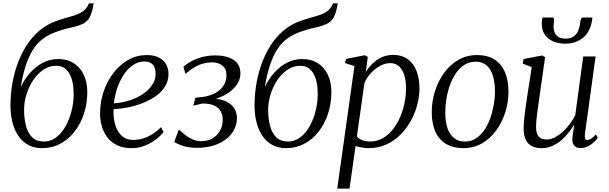

<svg xmlns="http://www.w3.org/2000/svg" viewBox="-20 -882 3664 1156"><path d="M544 -862 540 -840Q532 -800.5 519.5 -777.2Q507 -754 482.8 -740.8Q458.5 -727.5 414 -717.5Q405 -715.5 394.8 -713Q384.5 -710.5 373 -707.5Q343.5 -699.5 315.2 -689.2Q287 -679 260.5 -663.2Q234 -647.5 210 -623.5Q187 -600 167 -563Q147 -526 131.2 -474.8Q115.5 -423.5 105 -358Q127.5 -405.5 161.2 -443.5Q195 -481.5 237.5 -504Q280 -526.5 330.5 -526.5Q385 -526.5 424 -501.5Q463 -476.5 484.2 -432Q505.5 -387.5 505.5 -327.5Q505.5 -258 485.2 -196.8Q465 -135.5 428.5 -89Q392 -42.5 342.2 -16.2Q292.5 10 233.5 10Q183.5 10 147.5 -10.8Q111.5 -31.5 88.5 -67Q65.5 -102.5 54.2 -148.2Q43 -194 43 -245Q43 -321 56.5 -391.2Q70 -461.5 95.2 -522.5Q120.5 -583.5 155.8 -631.5Q191 -679.5 234.5 -711Q267.5 -735 301.5 -748.8Q335.5 -762.5 367.8 -771.5Q400 -780.5 427.8 -789.2Q455.5 -798 476.8 -812Q498 -826 510.5 -850.5L515.5 -862ZM318.5 -486Q276.5 -486 241 -462Q205.5 -438 179.5 -398.8Q153.5 -359.5 139.2 -312.8Q125 -266 125 -220.5Q125 -170 135.8 -126.5Q146.5 -83 172.5 -56.5Q198.5 -30 244.5 -30Q286 -30 319.2 -55.8Q352.5 -81.5 375.8 -123.8Q399 -166 411.2 -216Q423.5 -266 423.5 -315Q423.5 -396 396.5 -441Q369.5 -486 318.5 -486Z M965 -87.5Q950 -67 921.2 -44.2Q892.5 -21.5 853.8 -5.8Q815 10 770.5 10Q721 10 685 -7.5Q649 -25 626.2 -55Q603.5 -85 592.8 -123.5Q582 -162 582.5 -204Q583.5 -272 605 -334Q626.5 -396 664.5 -444.8Q702.5 -493.5 753.2 -522Q804 -550.5 864 -550.5Q907.5 -550.5 936.5 -535.8Q965.5 -521 980 -495.2Q994.5 -469.5 994.5 -436.5Q994.5 -393 972.5 -359.2Q950.5 -325.5 914.2 -300.8Q878 -276 834.2 -259.5Q790.5 -243 746 -234.5Q701.5 -226 664.5 -225Q662 -193.5 667 -161Q672 -128.5 685.8 -100.8Q699.5 -73 723.5 -56.2Q747.5 -39.5 783.5 -39.5Q811.5 -39.5 839.8 -48Q868 -56.5 896 -73.5Q924 -90.5 949.5 -116.5ZM850 -512Q812 -512 780 -489.8Q748 -467.5 724 -430.8Q700 -394 685.2 -349.5Q670.5 -305 666 -260Q704 -262 740.5 -271.8Q777 -281.5 809 -297.5Q841 -313.5 865.2 -335Q889.5 -356.5 903.2 -382.8Q917 -409 917 -438.5Q917 -474 899.8 -493Q882.5 -512 850 -512Z M1169.5 8Q1124 8 1093.5 -0.2Q1063 -8.5 1047 -17.2Q1031 -26 1029 -27L1056.5 -102Q1074.5 -86.5 1094.5 -70.2Q1114.5 -54 1138.8 -43Q1163 -32 1192.5 -32Q1229 -32 1258 -48.2Q1287 -64.5 1304 -94.2Q1321 -124 1321 -163.5Q1321 -188.5 1309.5 -210.5Q1298 -232.5 1270.8 -246Q1243.5 -259.5 1196.5 -258.5L1144 -245.5L1156.5 -293.5L1184 -296.5Q1233 -300.5 1268.8 -318Q1304.5 -335.5 1324 -364Q1343.5 -392.5 1343.5 -429.5Q1343.5 -467.5 1319 -487Q1294.5 -506.5 1260 -506.5Q1232 -506.5 1206.5 -500.2Q1181 -494 1154.5 -479Q1128 -464 1096 -437L1084.5 -480.5Q1114 -505.5 1146.2 -520.2Q1178.5 -535 1211 -541.8Q1243.5 -548.5 1273.5 -548.5Q1344.5 -548.5 1386 -521.8Q1427.5 -495 1427.5 -440Q1427.5 -409 1412 -382.2Q1396.5 -355.5 1369.8 -334Q1343 -312.5 1308 -297.5Q1273 -282.5 1234.5 -275L1239 -285.5Q1292.5 -290.5 1329.8 -276.2Q1367 -262 1386.8 -235Q1406.5 -208 1406.5 -173Q1406.5 -132.5 1388.5 -99Q1370.5 -65.5 1338.2 -41.8Q1306 -18 1262.8 -5Q1219.5 8 1169.5 8Z M2013.5 -862 2009.5 -840Q2001.5 -800.5 1989 -777.2Q1976.5 -754 1952.2 -740.8Q1928 -727.5 1883.5 -717.5Q1874.5 -715.5 1864.2 -713Q1854 -710.5 1842.5 -707.5Q1813 -699.5 1784.8 -689.2Q1756.5 -679 1730 -663.2Q1703.5 -647.5 1679.5 -623.5Q1656.5 -600 1636.5 -563Q1616.5 -526 1600.8 -474.8Q1585 -423.5 1574.5 -358Q1597 -405.5 1630.8 -443.5Q1664.5 -481.5 1707 -504Q1749.5 -526.5 1800 -526.5Q1854.5 -526.5 1893.5 -501.5Q1932.5 -476.5 1953.8 -432Q1975 -387.5 1975 -327.5Q1975 -258 1954.8 -196.8Q1934.5 -135.5 1898 -89Q1861.5 -42.5 1811.8 -16.2Q1762 10 1703 10Q1653 10 1617 -10.8Q1581 -31.5 1558 -67Q1535 -102.5 1523.8 -148.2Q1512.5 -194 1512.5 -245Q1512.5 -321 1526 -391.2Q1539.5 -461.5 1564.8 -522.5Q1590 -583.5 1625.2 -631.5Q1660.5 -679.5 1704 -711Q1737 -735 1771 -748.8Q1805 -762.5 1837.2 -771.5Q1869.5 -780.5 1897.2 -789.2Q1925 -798 1946.2 -812Q1967.5 -826 1980 -850.5L1985 -862ZM1788 -486Q1746 -486 1710.5 -462Q1675 -438 1649 -398.8Q1623 -359.5 1608.8 -312.8Q1594.5 -266 1594.5 -220.5Q1594.5 -170 1605.2 -126.5Q1616 -83 1642 -56.5Q1668 -30 1714 -30Q1755.5 -30 1788.8 -55.8Q1822 -81.5 1845.2 -123.8Q1868.5 -166 1880.8 -216Q1893 -266 1893 -315Q1893 -396 1866 -441Q1839 -486 1788 -486Z M2010.5 253.5 2114 -484 2057.5 -502.5 2063 -527.5 2176.5 -549.5 2194.5 -539.5 2182 -447.5Q2198.5 -476 2223.5 -499.8Q2248.5 -523.5 2279.5 -537.5Q2310.5 -551.5 2345 -551.5Q2400 -551.5 2435.5 -525.5Q2471 -499.5 2488.2 -454Q2505.5 -408.5 2505.5 -348.5Q2505.5 -301 2492.2 -250.8Q2479 -200.5 2453.2 -154Q2427.5 -107.5 2390.5 -70.5Q2353.5 -33.5 2305.2 -11.8Q2257 10 2199 10Q2180 10 2159.5 6.2Q2139 2.5 2120.5 -2L2084.5 253.5ZM2128.5 -59.5Q2142.5 -45 2162.5 -37.5Q2182.5 -30 2207.5 -30Q2250 -30 2284.5 -49.8Q2319 -69.5 2345.2 -102.8Q2371.5 -136 2389.2 -177.5Q2407 -219 2415.8 -263.2Q2424.5 -307.5 2424.5 -349Q2424.5 -398.5 2413.2 -432.5Q2402 -466.5 2381 -484.2Q2360 -502 2330.5 -502Q2298.5 -502 2267.5 -485Q2236.5 -468 2212.2 -441Q2188 -414 2174.5 -383.5Z M2852.5 -550.5Q2914 -550.5 2956 -524.5Q2998 -498.5 3019.8 -449.2Q3041.5 -400 3041.5 -330.5Q3041.5 -267 3022.2 -206.2Q3003 -145.5 2967.5 -96.5Q2932 -47.5 2881.8 -18.8Q2831.5 10 2769.5 10Q2708.5 10 2665.8 -15.5Q2623 -41 2601.2 -89.8Q2579.5 -138.5 2579.5 -206.5Q2579.5 -271 2598.8 -332.5Q2618 -394 2653.8 -443.2Q2689.5 -492.5 2740 -521.5Q2790.5 -550.5 2852.5 -550.5ZM2843.5 -510.5Q2806.5 -510.5 2777.2 -492.2Q2748 -474 2726.2 -442.8Q2704.5 -411.5 2690 -372Q2675.5 -332.5 2668.2 -289.5Q2661 -246.5 2661 -205.5Q2661 -147 2675 -108Q2689 -69 2715.8 -49.2Q2742.5 -29.5 2779.5 -29.5Q2815.5 -29.5 2844.2 -47.8Q2873 -66 2894.8 -97.2Q2916.5 -128.5 2930.8 -167.8Q2945 -207 2952.5 -249.2Q2960 -291.5 2960 -332Q2960 -385.5 2947.8 -425.5Q2935.5 -465.5 2910 -488Q2884.5 -510.5 2843.5 -510.5Z M3240.5 10Q3207.5 10 3183.2 -1.8Q3159 -13.5 3145.8 -40Q3132.5 -66.5 3132.5 -110.5Q3132.5 -126 3134.5 -149.2Q3136.5 -172.5 3139.8 -198.8Q3143 -225 3146.5 -249.5Q3150 -274 3152.5 -290.5L3181.5 -478L3127.5 -499L3132 -526.5L3244 -548L3262 -538L3226 -284.5Q3223.5 -265.5 3220.2 -244Q3217 -222.5 3214.2 -200.5Q3211.5 -178.5 3209.5 -158.2Q3207.5 -138 3207.5 -122Q3207.5 -90.5 3215.2 -73Q3223 -55.5 3237.8 -48.8Q3252.5 -42 3272.5 -42Q3301.5 -42 3333.2 -62Q3365 -82 3394 -115.2Q3423 -148.5 3443.5 -188.5L3491.5 -542H3566L3502 -77Q3499.5 -58.5 3502.8 -48.8Q3506 -39 3515.5 -39Q3525.5 -39 3538.5 -47Q3551.5 -55 3568 -72.5L3579 -52.5Q3573.5 -43.5 3558.8 -28.8Q3544 -14 3522.5 -2.2Q3501 9.5 3475 9.5Q3446 9.5 3434.5 -8.8Q3423 -27 3426.5 -52.5Q3426.5 -55 3427.8 -63.8Q3429 -72.5 3430.8 -84.8Q3432.5 -97 3434 -109Q3435.5 -121 3437 -130L3436 -130.5Q3419 -102.5 3398.2 -77Q3377.5 -51.5 3352.8 -32Q3328 -12.5 3300 -1.2Q3272 10 3240.5 10ZM3307.5 -776.5Q3313 -776.5 3314.5 -770.8Q3316 -765 3315.5 -757Q3315.5 -749.5 3314.2 -740.2Q3313 -731 3313 -723.5Q3312 -691.5 3329 -670.5Q3346 -649.5 3386 -649.5Q3415.5 -649.5 3433.5 -662.2Q3451.5 -675 3461 -697Q3470.5 -719 3473 -746Q3474 -757 3477.8 -766.8Q3481.5 -776.5 3489.5 -776.5H3546.5Q3546 -773 3545.8 -768.5Q3545.5 -764 3544 -755Q3531.5 -686 3487.5 -652.5Q3443.5 -619 3384 -619Q3345 -619 3312.2 -632.2Q3279.5 -645.5 3260.2 -673.5Q3241 -701.5 3242 -745Q3242 -752.5 3243.2 -760.8Q3244.5 -769 3246.5 -776.5Z"/></svg>

Font: Merriweather 60pt Light
Style: Italic
Weight: 300
Italic angle: -7.8°
Version: Version 2.101